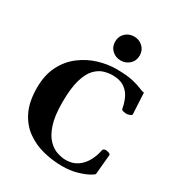

<svg xmlns="http://www.w3.org/2000/svg" viewBox="-220 -1090 1155 1246"><g transform="rotate(30 357.5 -466.5)"><path d="M434.1 14.6Q360.8 14.6 290.3 -3.2Q219.7 -21 162.6 -62Q105.5 -103 71.8 -172.4Q38.1 -241.7 38.1 -344.7Q38.1 -441.4 73.5 -510.5Q108.9 -579.6 166.5 -623Q224.1 -666.5 291.7 -687Q359.4 -707.5 423.8 -707.5Q503.4 -707.5 548.8 -696.8Q594.2 -686 617.9 -675.3Q641.6 -664.6 654.8 -664.6L663.1 -508.3Q664.1 -500 650.6 -494.4Q637.2 -488.8 630.9 -488.8Q629.4 -488.8 627.9 -488.5Q626.5 -488.3 624 -488.3Q613.8 -488.3 600.8 -491.5Q587.9 -494.6 586.4 -502.4Q579.1 -544.4 562 -580.3Q544.9 -616.2 511.7 -638.4Q478.5 -660.6 422.9 -660.6Q393.1 -660.6 359.4 -650.6Q325.7 -640.6 295.7 -609.4Q265.6 -578.1 246.8 -514.9Q228 -451.7 228 -344.7Q228 -243.2 248.8 -181.2Q269.5 -119.1 301.5 -86.7Q333.5 -54.2 368.9 -43Q404.3 -31.7 433.6 -31.7Q483.4 -31.7 518.6 -55.7Q553.7 -79.6 575.4 -118.4Q597.2 -157.2 605.5 -201.7Q607.4 -211.4 614.3 -214.6Q621.1 -217.8 628.9 -217.8Q634.8 -217.8 649.2 -213.6Q663.6 -209.5 663.6 -201.2L649.9 -52.7Q649.4 -45.9 619.6 -29.5Q589.8 -13.2 541 0.7Q492.2 14.6 434.1 14.6ZM419.4 -769Q381.3 -769 354.5 -793.9Q327.6 -818.8 327.6 -858.4Q327.6 -897.9 354.5 -923.1Q381.3 -948.2 419.4 -948.2Q457 -948.2 484.1 -923.1Q511.2 -897.9 511.2 -858.4Q511.2 -818.8 484.1 -793.9Q457 -769 419.4 -769Z"/></g></svg>

Font: Gelasio
Style: Regular
Weight: 400
Designer: Eben Sorkin
Foundry: Eben Sorkin
Version: Version 1.008